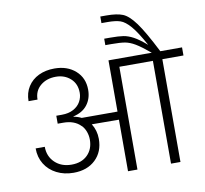

<svg xmlns="http://www.w3.org/2000/svg" viewBox="-104 -1147 1348 1262"><g transform="rotate(-10 570.0 -516.5)"><path d="M1140 -740V-686H999V0H936V-686H712V0H649V-344L468 -345Q497 -299 497 -243Q497 -157 442 -104.5Q387 -52 296 -52Q233 -52 183 -77.5Q133 -103 105 -148.5Q77 -194 77 -253H138Q138 -189 181 -148Q224 -107 292 -107Q359 -107 398.5 -146Q438 -185 438 -249Q438 -275 429 -300.5Q420 -326 402 -345H400L399 -347Q358 -388 285 -388H248V-441H285Q331 -441 363 -458.5Q395 -476 410.5 -504Q426 -532 426 -563Q426 -623 386.5 -658.5Q347 -694 289 -694Q227 -694 186 -659.5Q145 -625 145 -567H85Q85 -622 111.5 -663.5Q138 -705 184 -727Q230 -749 289 -749Q375 -749 429.5 -700.5Q484 -652 484 -573Q484 -514 452 -472.5Q420 -431 358 -417V-415Q387 -410 410 -398H649V-740H938Q879 -789 843.5 -810Q808 -831 776.5 -836.5Q745 -842 686 -842H646V-885H685Q742 -885 773.5 -880Q805 -875 839.5 -856.5Q874 -838 924 -795Q874 -886 838.5 -927Q803 -968 771.5 -978.5Q740 -989 687 -989H646V-1033H686Q757 -1033 796 -1017Q835 -1001 879.5 -940.5Q924 -880 995 -740Z"/></g></svg>

Font: A Bank Premium Light
Style: Regular
Weight: 300
Designer: Ninad Kale (Devanagari), Jonny Pinhorn (Latin), Htun Naung (Myanmar)
Foundry: Indian Type Foundry
Version: 4.004